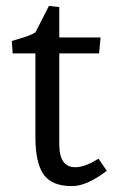

<svg xmlns="http://www.w3.org/2000/svg" viewBox="-20 -621 384 651"><path d="M314 -83 342 -42Q275 10 224 10Q155 10 127.5 -30Q100 -70 100 -156V-440H23L20 -482Q29 -485 48 -490.5Q67 -496 78.5 -500.5Q90 -505 100 -511L146 -601L181 -597V-494H321L316 -440H181V-132Q181 -54 235 -54Q251 -54 270.5 -61Q290 -68 302 -76Z"/></svg>

Font: Andada
Style: Regular
Weight: 400
Designer: Carolina Giovagnoli
Foundry: Carolina Giovagnoli
Version: Version 1.003